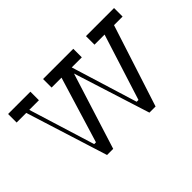

<svg xmlns="http://www.w3.org/2000/svg" viewBox="-109 -1028 1354 1354"><g transform="rotate(-45 568.5 -351.0)"><path d="M690.2 -614.9H388.8V-700H690.2ZM262.4 -614.9H40V-700H262.4ZM159.6 -636.2 328.2 -91.6 497.9 -648.8 564.2 -656.2 571.9 -577.9 390.4 -2H329.1L129.6 -635.2ZM1096.8 -614.9H816.6V-700H1096.8ZM583.4 -635.6 751.1 -91.2 933.2 -665.1 1027.4 -664.5 812.9 -2H751.6L550.2 -637.1ZM729.1 -119.9H771.1L751.1 -79.9ZM306.6 -120.6H348.6L328.6 -80.6Z"/></g></svg>

Font: Space Cowgirl
Style: Regular
Weight: 400
Designer: Valery Marier
Foundry: Valery Marier
Version: Version 1.000